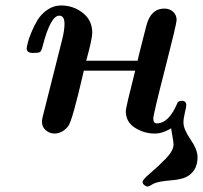

<svg xmlns="http://www.w3.org/2000/svg" viewBox="-20 -475 739 699"><path d="M77.1 -298.8Q77.1 -301.8 80.6 -316.9Q84 -332 93.5 -355.5Q103 -378.9 116 -400.9Q128.9 -422.9 151.9 -439Q174.8 -455.1 202.1 -455.1Q247.1 -455.1 281.5 -428Q315.9 -400.9 315.9 -356Q315.9 -334 293.9 -253.9H481V-254.9Q483.9 -269 513.2 -382.8Q529.3 -443.8 578.1 -443.8Q597.2 -443.8 610.1 -432.4Q623 -420.9 623 -401.9Q623 -388.7 580.6 -223.4Q538.1 -58.1 538.1 -43.9Q538.1 -25.9 550.8 -25.9Q594.7 -25.9 626 -100.1V-101.1Q630.9 -107.9 642.1 -107.9Q658.2 -107.9 658.2 -91.8Q658.2 -85.9 653.1 -64.9Q647.9 -43.9 647.9 -28.8Q647.9 -4.9 673.6 32.5Q699.2 69.8 699.2 97.2Q699.2 142.1 667 164.1Q647 178.2 602.5 181.6Q558.1 185.1 541 192.9Q538.1 193.8 530 199Q522 204.1 518.1 204.1Q512.2 204.1 505.6 199Q499 193.8 499 187Q499 179.2 527.6 155Q556.2 130.9 584 102.1Q611.8 73.2 611.8 50.8Q611.8 43 607.9 22Q604 1 603 -7.8Q572.3 11.2 543 11.2Q504.9 11.2 471.4 -9.8Q438 -30.8 438 -70.8Q438 -83 472.2 -217.8H285.2Q243.2 -33.7 228 -15.1Q207 10.7 178.2 11.2Q160.2 11.2 146.5 -1Q132.8 -13.2 132.8 -30.8Q132.8 -43 139.2 -64.9L206.1 -330.1Q214.8 -364.3 214.8 -388.2Q214.8 -418 195.8 -418Q163.6 -418 134.8 -305.2Q130.9 -289.1 125.5 -285.6Q120.1 -282.2 102.1 -282.2Q77.1 -281.7 77.1 -298.8Z"/></svg>

Font: CMU Serif
Style: BoldItalic
Weight: 700
Italic angle: -14.04°
Version: Version 0.7.0